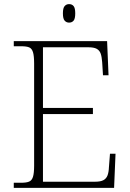

<svg xmlns="http://www.w3.org/2000/svg" viewBox="-20 -914 633 934"><path d="M47 0V-25H84Q108 -25 121.5 -30.5Q135 -36 140.5 -54Q146 -72 146 -108V-605Q146 -642 140.5 -660Q135 -678 122 -683.5Q109 -689 84 -689H47V-714H501L508 -548H481L477 -612Q475 -639 469.5 -654Q464 -669 450.5 -676.5Q437 -684 410 -684H189V-389H432V-359H189V-30H442Q469 -30 483 -37.5Q497 -45 503 -60.5Q509 -76 510 -102L515 -166H542L535 0ZM316 -804Q303 -804 294.5 -813.5Q286 -823 286 -849Q286 -875 294.5 -884.5Q303 -894 316 -894Q330 -894 338 -884.5Q346 -875 346 -849Q346 -823 338 -813.5Q330 -804 316 -804Z"/></svg>

Font: Noto Serif Khmer ExtraLight
Style: Regular
Weight: 250
Version: Version 2.003